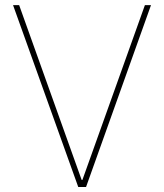

<svg xmlns="http://www.w3.org/2000/svg" viewBox="-20 -748 656 768"><path d="M56.6 -727.5 306.6 -28.3H309.6L559.6 -727.5H584L324.2 0H293L32.2 -727.5Z"/></svg>

Font: Inter Tight Thin
Style: Regular
Weight: 250
Designer: Rasmus Andersson
Foundry: rsms
Version: Version 3.004